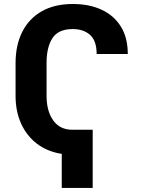

<svg xmlns="http://www.w3.org/2000/svg" viewBox="-20 -757 710 952"><path d="M439.6 -113.6V174.7H286.2V6Q215.6 -5 164.2 -43.7Q112.9 -82.4 85 -143.5Q57.2 -204.5 57.2 -282V-444.6Q57.2 -533 90.2 -598.7Q123.2 -664.4 186.6 -700.8Q250 -737.2 341.6 -737.2Q422.6 -737.2 483.8 -708.8Q545.1 -680.4 579.4 -625.2Q613.6 -570 613.6 -489.3H459.2Q459.2 -554.7 426.7 -583.8Q394.2 -612.9 340.9 -612.9Q269.2 -612.9 240.1 -568Q210.9 -523.1 210.9 -445.3V-282Q210.9 -206 244 -159.8Q277 -113.6 339.1 -113.6Z"/></svg>

Font: Inter Zeller
Style: Bold
Weight: 700
Designer: Rasmus Andersson; Joe Bland
Foundry: zeller
Version: Version 3.015;git-dec3a8cb1